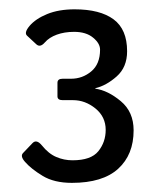

<svg xmlns="http://www.w3.org/2000/svg" viewBox="-20 -736 330 416"><path d="M34.2 -385.3Q23.4 -397.5 29.8 -404.3L50.3 -425.8Q59.1 -435.1 70.8 -420.9Q85.4 -402.8 102.1 -395.8Q118.7 -388.7 137.2 -388.7Q177.2 -388.7 193.1 -408.4Q209 -428.2 209 -454.6Q209 -482.9 186.8 -501Q164.6 -519 138.2 -519H115.7Q104.5 -519 104.5 -527.3V-556.6Q104.5 -565.4 115.7 -565.4H133.8Q158.7 -565.4 177.7 -581.3Q196.8 -597.2 196.8 -628.4Q196.8 -642.1 181.6 -654.5Q166.5 -667 140.6 -667Q119.6 -667 103 -660.9Q86.4 -654.8 77.1 -644Q66.9 -632.3 58.6 -640.1L38.6 -658.7Q31.7 -665 43.9 -679.7Q57.1 -695.3 82.3 -705.6Q107.4 -715.8 141.6 -715.8Q196.8 -715.8 226.1 -694.1Q255.4 -672.4 255.4 -625Q255.4 -590.3 232.7 -570.3Q210 -550.3 186.5 -544.9V-543.9Q213.9 -540 241.7 -516.8Q269.5 -493.7 269.5 -453.6Q269.5 -400.9 236.1 -370.4Q202.6 -339.8 135.7 -339.8Q97.2 -339.8 72.3 -355Q47.4 -370.1 34.2 -385.3Z"/></svg>

Font: Istok Web
Style: Regular
Weight: 400
Designer: Andrey V. Panov
Foundry: Andrey V. Panov
Version: Version 1.0.2g